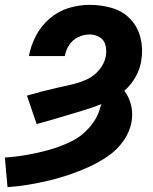

<svg xmlns="http://www.w3.org/2000/svg" viewBox="-33 -763 629 791"><path d="M-2 8Q41 5 83.5 -2Q126 -9 168 -19Q210 -29 251.5 -43Q293 -57 333.5 -75.5Q374 -94 411.5 -119.5Q449 -145 475.5 -182.5Q502 -220 509 -262Q515 -297 507 -330Q499 -363 479 -389Q507 -413 525.5 -446Q544 -479 549 -513Q557 -561 546 -606.5Q535 -652 504 -684.5Q473 -717 428.5 -730Q384 -743 336 -743Q293 -743 250 -730Q207 -717 171.5 -686.5Q136 -656 115 -615.5Q94 -575 86 -532H234Q238 -556 252 -577.5Q266 -599 289 -610Q312 -621 336 -621Q358 -621 377 -610Q396 -599 401.5 -577Q407 -555 403 -532Q398 -502 376 -475.5Q354 -449 324 -435.5Q294 -422 263 -415Q232 -408 201 -401Q170 -394 139 -386Q108 -378 78 -369L118 -252Q163 -264 207.5 -277.5Q252 -291 296.5 -304Q341 -317 385 -334L380 -320Q368 -275 335 -237.5Q302 -200 258 -179Q214 -158 169 -145.5Q124 -133 78.5 -125Q33 -117 -13 -114Z"/></svg>

Font: Iosevka Sparkle Heavy Oblique
Style: Regular
Weight: 900
Italic angle: -9°
Designer: Belleve Invis
Foundry: Belleve Invis
Version: Version 4.5.0; ttfautohint (v1.8.3)